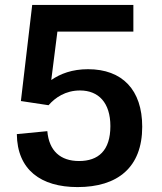

<svg xmlns="http://www.w3.org/2000/svg" viewBox="-20 -750 660 781"><path d="M111 -730 65 -339 177.5 -322C204.5 -353 246.5 -382 305.5 -382C380.5 -382 429 -332.5 429 -237C429 -137.5 380 -95 301.5 -95C226 -95 179.5 -136 172.5 -216.5L48.5 -204.5C50 -59.5 146 11 295.5 11C458 11 558.5 -68.5 558.5 -234.5C558.5 -384.5 477.5 -468.5 338 -468.5C273.5 -468.5 225.5 -450 188.5 -424.5L213.5 -621.5H522.5V-730Z"/></svg>

Font: Monaspace Neon SemiBold
Style: Regular
Weight: 600
Designer: Riley Cran & the Lettermatic Team
Foundry: Lettermatic
Version: Version 1.200 (Monaspace Neon)